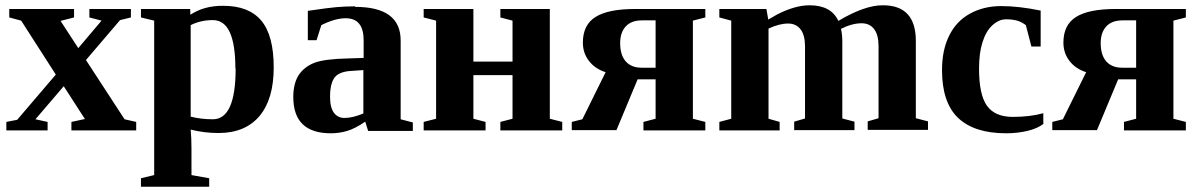

<svg xmlns="http://www.w3.org/2000/svg" viewBox="-20 -493 4530 726"><path d="M15 -427V-459H260V-427L209 -414L276 -311L364 -415L318 -427V-459H475V-427L434 -417L305 -266L451 -42L495 -32V0H250V-32L301 -43L221 -167L114 -42L160 -32V0H4V-32L45 -40L191 -211L60 -415Z M700 -436H698Q751 -472 825 -471Q921 -471 968 -415Q1015 -359 1015 -238Q1015 -118 961 -54Q907 10 806 10Q752 10 701 -3Q704 28 704 69V169L771 181V213H513V181L563 169V-415L513 -427V-459H699ZM871 -234H870Q870 -417 785 -417Q739 -417 701 -398V-52Q740 -42 785 -42Q871 -42 871 -234Z M1323 -469V-467Q1495 -467 1495 -340V-42L1541 -30V2H1372L1361 -33Q1323 -7 1293 2Q1263 11 1231 11Q1089 11 1089 -126Q1089 -178 1110 -210Q1131 -241 1170 -256Q1208 -270 1295 -272L1355 -274V-341Q1355 -424 1287 -424Q1247 -424 1195 -398L1177 -341H1144V-452Q1226 -464 1252 -466Q1286 -469 1323 -469ZM1354 -228 1311 -225Q1264 -223 1246 -201Q1228 -178 1228 -127Q1228 -86 1243 -66Q1258 -47 1282 -47Q1314 -47 1354 -64Z M1918 -209H1770V-44L1816 -32V0H1582V-32L1629 -44V-415L1582 -427V-459H1770V-415V-260H1918V-415L1872 -427V-459H2059V-415V-44L2106 -32V0H1872V-32L1918 -44Z M2459 -44V-193H2391L2311 -1H2142V-32L2182 -42L2270 -220Q2229 -233 2206 -264Q2184 -293 2184 -332Q2184 -399 2232 -429Q2280 -459 2381 -459H2647V-427L2600 -415V-44L2647 -32V0H2413V-32ZM2459 -416H2408Q2367 -416 2346 -393Q2325 -370 2325 -330Q2325 -285 2346 -261Q2367 -237 2406 -237H2459Z M2885 -419 2918 -438Q2986 -473 3041 -473Q3123 -473 3150 -414Q3251 -474 3319 -473Q3443 -473 3443 -338V-46L3489 -34V-2H3261V-34L3302 -46V-319Q3302 -360 3286 -382Q3269 -405 3238 -405Q3202 -405 3160 -384Q3165 -361 3165 -337V-45L3211 -33V-1H2983V-33L3024 -45V-318Q3024 -359 3008 -381Q2991 -404 2960 -404Q2927 -404 2886 -385V-44L2928 -32V0H2700V-32L2745 -44V-415L2700 -427V-459H2878Z M3925 -28 3926 -25Q3903 -7 3865 2Q3826 11 3785 11Q3663 11 3602 -48Q3542 -106 3542 -228Q3542 -304 3569 -358Q3596 -413 3647 -441Q3699 -470 3766 -470Q3832 -470 3915 -453V-317H3880L3859 -398Q3841 -411 3826 -415Q3808 -420 3784 -420Q3757 -420 3732 -397Q3708 -375 3695 -333Q3682 -293 3682 -233Q3682 -135 3712 -93Q3742 -51 3810 -51Q3875 -51 3925 -65Z M4276 -44V-193H4208L4128 -1H3959V-32L3999 -42L4087 -220Q4046 -233 4023 -264Q4001 -293 4001 -332Q4001 -399 4049 -429Q4097 -459 4198 -459H4464V-427L4417 -415V-44L4464 -32V0H4230V-32ZM4276 -416H4225Q4184 -416 4163 -393Q4142 -370 4142 -330Q4142 -285 4163 -261Q4184 -237 4223 -237H4276Z"/></svg>

Font: Libra Serif Modern
Style: Bold
Weight: 700
Designer: Stefan Peev, Context Ltd
Foundry: Ascender Corporation
Version: Version 1.000